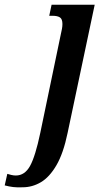

<svg xmlns="http://www.w3.org/2000/svg" viewBox="-142 -556 430 815"><path d="M-46 239Q-69 240 -86 238Q-103 236 -122 231L-111 182Q-105 184 -94.5 186.5Q-84 189 -75 189Q-37 189 -14.5 148.5Q8 108 29 8L115 -405Q119 -423 121 -433.5Q123 -444 123 -454Q123 -475 112.5 -482Q102 -489 81 -489H67L77 -536H260L145 8Q127 95 97.5 145.5Q68 196 31.5 217.5Q-5 239 -46 239Z"/></svg>

Font: Noto Serif ExtraCondensed SemiBold
Style: Italic
Weight: 600
Width: 2
Italic angle: -12°
Designer: Monotype Design Team
Foundry: Monotype Imaging Inc.
Version: Version 2.013